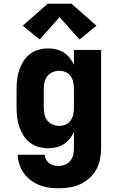

<svg xmlns="http://www.w3.org/2000/svg" viewBox="-20 -788 640 1031"><path d="M296 223Q270 223 243.5 219.5Q217 216 192 206Q167 196 145.5 180Q124 164 108.5 142.5Q93 121 84.5 95.5Q76 70 75 43H221Q221 57 227.5 69Q234 81 245 89Q256 97 269.5 100Q283 103 296 103Q314 103 331 95.5Q348 88 359 73.5Q370 59 373.5 41Q377 23 377 5V-79Q368 -60 354 -42.5Q340 -25 321.5 -13.5Q303 -2 281.5 3Q260 8 239 8Q213 8 187.5 1Q162 -6 141 -22Q120 -38 106 -60.5Q92 -83 83.5 -107.5Q75 -132 72 -158Q69 -184 69 -210V-310Q69 -336 72 -362Q75 -388 83.5 -412.5Q92 -437 106 -459.5Q120 -482 141 -498Q162 -514 187.5 -521Q213 -528 239 -528Q260 -528 281.5 -523Q303 -518 321.5 -506.5Q340 -495 354 -477.5Q368 -460 377 -441V-520H523V5Q523 35 517.5 64.5Q512 94 498 120.5Q484 147 461.5 167.5Q439 188 412 200.5Q385 213 355.5 218Q326 223 296 223ZM299 -112Q317 -112 333.5 -119.5Q350 -127 360 -142Q370 -157 373.5 -174.5Q377 -192 377 -210V-310Q377 -328 373.5 -345.5Q370 -363 360 -378Q350 -393 333.5 -400.5Q317 -408 299 -408Q281 -408 263.5 -401Q246 -394 234.5 -379.5Q223 -365 219 -346.5Q215 -328 215 -310V-210Q215 -192 219 -173.5Q223 -155 234.5 -140.5Q246 -126 263.5 -119Q281 -112 299 -112ZM193 -576 102 -650 236 -768H364L498 -650L407 -576L300 -696Z"/></svg>

Font: Iosevka Custom Heavy Extended
Style: Regular
Weight: 900
Width: 7
Monospace: yes
Designer: Belleve Invis
Foundry: Belleve Invis
Version: Version 11.2.4; ttfautohint (v1.8.4)